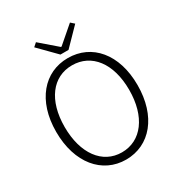

<svg xmlns="http://www.w3.org/2000/svg" viewBox="-215 -1078 1156 1237"><g transform="rotate(-30 363.0 -460.0)"><path d="M362 13C540 13 665 -135 665 -367C665 -598 540 -742 362 -742C186 -742 60 -598 60 -367C60 -135 186 13 362 13ZM362 -41C218 -41 123 -169 123 -367C123 -565 218 -688 362 -688C507 -688 603 -565 603 -367C603 -169 507 -41 362 -41ZM333 -785H393L515 -910L489 -933L365 -826H360L236 -933L210 -910Z"/></g></svg>

Font: Noto Sans JP Light
Style: Regular
Weight: 300
Designer: Ryoko NISHIZUKA (kana & ideographs); Paul D. Hunt (Latin, Greek & Cyrillic); Wenlong ZHANG (bopomofo); Sandoll Communica
Foundry: Adobe Systems Incorporated
Version: Version 1.004;PS 1.004;hotconv 1.0.82;makeotf.lib2.5.63406